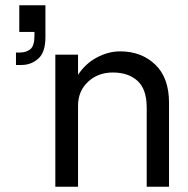

<svg xmlns="http://www.w3.org/2000/svg" viewBox="-20 -707 710 727"><path d="M53 -687H152V-566Q152 -509 125 -485Q98 -461 62 -461H40.5V-508H53.5Q79.5 -508 95 -520.8Q110.5 -533.5 110.5 -572V-586H53ZM189.5 -500H275.5V-423.5Q303 -466 346.5 -489.2Q390 -512.5 435 -512.5Q515.5 -512.5 567.8 -462.5Q620 -412.5 620 -318V0H535.5V-299.5Q535.5 -369.5 500.5 -401Q465.5 -432.5 407.5 -432.5Q351 -432.5 313.2 -397.2Q275.5 -362 275.5 -306.5V0H189.5Z"/></svg>

Font: Overused Grotesk
Style: Regular
Weight: 450
Version: Version 0.004